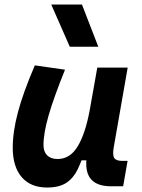

<svg xmlns="http://www.w3.org/2000/svg" viewBox="-20 -815 626 845"><path d="M287.1 -609.4 205.6 -794.9H340.8L412.6 -609.4ZM187 10.3Q114.7 10.3 75.4 -35.6Q36.1 -81.5 36.1 -164.6Q36.1 -235.8 59.1 -321.8Q82 -407.7 133.3 -527.3L266.1 -508.3Q216.8 -386.2 194.1 -307.6Q171.4 -229 171.4 -176.8Q171.4 -147.5 187.5 -131.3Q203.6 -115.2 233.4 -115.2Q287.6 -115.2 321 -169.4Q354.5 -223.6 374 -325.7L369.1 -109.4H336.9L356 -160.6Q340.3 -107.9 321.8 -69.6Q303.2 -31.2 272 -10.5Q240.7 10.3 187 10.3ZM468.8 4.9Q427.2 4.9 401.6 -9.3Q376 -23.4 366 -51.5Q356 -79.6 361.3 -122.1L357.9 -234.9L408.2 -517.6H542L480.5 -166.5Q474.6 -132.3 482.9 -119.6Q491.2 -106.9 518.1 -106.9H541.5L522 4.9Z"/></svg>

Font: Cascadia Code PL
Style: Italic
Weight: 400
Italic angle: -10°
Monospace: yes
Designer: Aaron Bell
Foundry: Saja Typeworks
Version: Version 2404.023